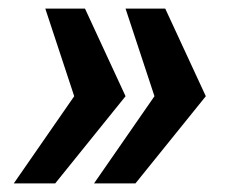

<svg xmlns="http://www.w3.org/2000/svg" viewBox="-20 -547 521 445"><path d="M363 -527 457 -324 294 -122H198L338 -324L271 -527ZM177 -527 271 -324 108 -122H12L152 -324L85 -527Z"/></svg>

Font: Archivo Condensed
Style: Bold Italic
Weight: 700
Width: 3
Italic angle: -10°
Designer: Hector Gatti
Foundry: Omnibus-Type
Version: Version 2.001